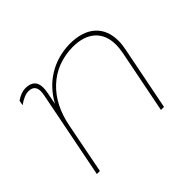

<svg xmlns="http://www.w3.org/2000/svg" viewBox="-114 -705 892 892"><g transform="rotate(-45 332.5 -258.5)"><path d="M164 -430Q167 -445 167 -456Q167 -497 126 -497Q99 -497 61 -470L66 -495Q98 -517 126 -517Q187 -517 187 -460Q187 -447 184 -430L172 -368Q210 -438 273 -476.5Q336 -515 416 -517Q499 -517 543.5 -477.5Q588 -438 588 -366Q588 -342 582 -313L520 0H500L562 -313Q567 -341 567 -362Q567 -426 528 -461.5Q489 -497 416 -497Q311 -495 240 -429Q169 -363 147 -246L99 0H79Z"/></g></svg>

Font: TypoPRO Montserrat Alternates
Style: Italic
Weight: 250
Italic angle: -11.3°
Designer: Julieta Ulanovsky
Foundry: Julieta Ulanovsky
Version: Version 6.001